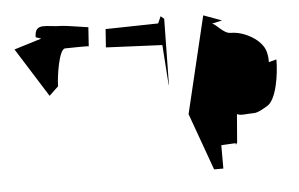

<svg xmlns="http://www.w3.org/2000/svg" viewBox="-46 -602 1160 745"><g transform="rotate(-5 533.5 -229.5)"><path d="M28 -455 148 -264 184 -298C184 -334 200 -442 224 -442C232 -442 310 -444 316 -442L321 -516C310 -517 233 -530 220 -530C160 -530 114 -555 114 -495L135 -488Z M382 -432 601 -422 612 -264 613 -269 617 -523 604 -534 592 -507 387 -503Z M679 -146 759 76H795V-15L851 -18V-12L857 -19L866 -130C881 -122 902 -128 932 -128C948 -128 972 -143 984 -150C1022 -170 1037 -269 1037 -328L1007 -320C1007 -340 1006 -346 1002 -362C990 -406 925 -446 869 -446C841 -446 816 -485 800 -488L840 -497L769 -523Z"/></g></svg>

Font: Corrode
Style: Regular
Weight: 400
Designer: Mew Too
Version: Version 0.532